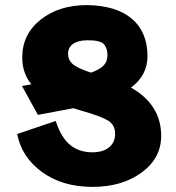

<svg xmlns="http://www.w3.org/2000/svg" viewBox="-20 -731 696 759"><path d="M129.9 -276.9 66.9 -391.1Q73.7 -392.1 86.2 -394.5Q98.6 -397 104 -397.9Q67.9 -441.9 67.9 -503.9Q67.9 -595.2 140.4 -653.1Q212.9 -710.9 324.2 -710.9Q440.4 -709 501.7 -656.5Q563 -604 563 -508.8Q563 -433.1 498 -384.8Q617.2 -316.9 617.2 -193.8Q617.2 -105.5 539.6 -48.8Q461.9 7.8 346.2 7.8Q226.6 7.8 146 -51Q65.4 -109.9 47.9 -201.2L200.2 -252.9Q221.7 -187 257.3 -158Q293 -128.9 345.2 -128.9Q386.7 -128.9 410.9 -148.4Q435.1 -168 435.1 -202.1Q435.1 -237.3 406.7 -254.6Q378.4 -272 303.2 -293Q297.9 -294.4 286.9 -298.1Q275.9 -301.8 270 -303.2Q258.8 -301.3 129.9 -276.9ZM249 -518.1Q249 -494.6 266.8 -478.3Q284.7 -461.9 339.8 -443.8Q373 -455.6 388.9 -471.4Q404.8 -487.3 404.8 -512.2Q404.8 -528.8 400.1 -540.3Q395.5 -551.8 389.2 -557.9Q382.8 -564 370.8 -567.1Q358.9 -570.3 349.4 -571Q339.8 -571.8 324.2 -571.8Q287.6 -571.3 268.3 -557.1Q249 -543 249 -518.1Z"/></svg>

Font: LT Superior Black
Style: Regular
Weight: 900
Designer: Daniel Lyons
Foundry: LyonsType
Version: Version 2.005